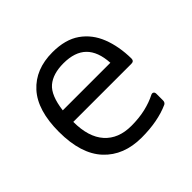

<svg xmlns="http://www.w3.org/2000/svg" viewBox="-133 -653 813 813"><g transform="rotate(-45 273.5 -246.5)"><path d="M286 15Q179 15 117 -51.5Q55 -118 55 -250Q55 -379 113.5 -443.5Q172 -508 274 -508Q351 -508 398.5 -474.5Q446 -441 468.5 -383.5Q491 -326 492 -253Q492 -237 476 -237H128Q128 -146 170.5 -98.5Q213 -51 290 -51Q337 -51 375 -60Q413 -69 442 -84Q450 -88 455.5 -84.5Q461 -81 461 -72V-33Q461 -21 452 -16Q383 15 286 15ZM274 -442Q211 -442 176 -412.5Q141 -383 131 -303H416Q412 -373 377 -407.5Q342 -442 274 -442Z"/></g></svg>

Font: Pitagon Sans
Style: Regular
Weight: 400
Designer: Travis Tran
Foundry: Pitagon
Version: Version 1.001; ttfautohint (v1.8.4.7-5d5b);gftools[0.9.26]